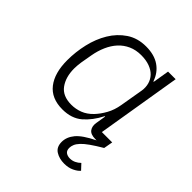

<svg xmlns="http://www.w3.org/2000/svg" viewBox="-200 -661 999 999"><g transform="rotate(45 300.0 -161.5)"><path d="M431 205Q395 205 368.5 188.5Q342 172 342 134Q342 98 368.5 66Q395 34 465 0H456Q421 0 408 -18Q395 -36 400 -64L409 -119H406Q376 -60 334 -24Q292 12 225 12Q144 12 103 -40.5Q62 -93 62 -187Q62 -248 76 -308.5Q90 -369 119.5 -418Q149 -467 194.5 -497.5Q240 -528 302 -528Q363 -528 402 -501Q441 -474 457 -426H460L475 -516H531L454 -50H530L521 0Q482 23 456.5 41Q431 59 417 74Q403 89 397.5 102.5Q392 116 392 128Q392 148 404 156.5Q416 165 433 165Q450 165 465 158Q480 151 492 139L520 169Q508 183 485 194Q462 205 431 205ZM241 -38Q273 -38 303 -49.5Q333 -61 359 -88Q382 -112 400.5 -145.5Q419 -179 426 -221L448 -350Q452 -376 445.5 -399.5Q439 -423 422.5 -440.5Q406 -458 379 -468Q352 -478 316 -478Q277 -478 246 -464Q215 -450 192.5 -425.5Q170 -401 155 -367Q140 -333 133 -293L122 -230Q120 -216 119 -204.5Q118 -193 118 -182Q118 -119 147.5 -78.5Q177 -38 241 -38Z"/></g></svg>

Font: IBM Plex Mono Light
Style: Italic
Weight: 300
Italic angle: -9°
Monospace: yes
Designer: Mike Abbink, Paul van der Laan, Pieter van Rosmalen
Foundry: Bold Monday
Version: Version 2.3